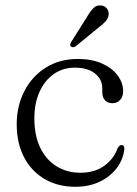

<svg xmlns="http://www.w3.org/2000/svg" viewBox="-20 -688 514 718"><path d="M440.5 -346.5Q440.5 -327 429.5 -314.5Q418.5 -302 400.5 -302Q383 -302 372.8 -312.8Q362.5 -323.5 362.5 -342.5V-357Q362.5 -391.5 335.2 -413.2Q308 -435 260 -435Q215 -435 181 -411Q147 -387 127.8 -344.5Q108.5 -302 108.5 -245.5Q108.5 -180.5 130.8 -135Q153 -89.5 192 -65.8Q231 -42 280.5 -42Q335 -42 371 -68.8Q407 -95.5 419.5 -133.5Q423.5 -140 426.5 -142.8Q429.5 -145.5 434.5 -145.5Q440.5 -145.5 443 -141.2Q445.5 -137 445 -130.5Q441 -92 416.8 -59.8Q392.5 -27.5 352.8 -8.5Q313 10.5 262 10.5Q196 10.5 146.8 -18.5Q97.5 -47.5 70 -100Q42.5 -152.5 42.5 -223Q42.5 -291.5 71 -347Q99.5 -402.5 151 -435Q202.5 -467.5 271 -467.5Q323.5 -467.5 361.5 -450.5Q399.5 -433.5 420 -405.8Q440.5 -378 440.5 -346.5ZM304 -622.5Q317 -645 329.2 -657.5Q341.5 -670 359 -667.5Q373.5 -665.5 380.8 -654.8Q388 -644 386 -632Q384.5 -618.5 374.2 -607.5Q364 -596.5 348 -584.5L262 -514Q258 -512 253.5 -511.5Q249 -511 245.5 -514Q241.5 -517.5 242.8 -522.2Q244 -527 246.5 -531.5Z"/></svg>

Font: Fraunces 48pt Soft Wonky Light
Style: Regular
Weight: 300
Version: Version 1.000;[b76b70a41]